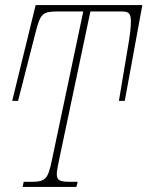

<svg xmlns="http://www.w3.org/2000/svg" viewBox="-20 -734 579 754"><path d="M69 0H280L285 -20H257C214 -20 203 -25 203 -52C203 -63 207 -81 212 -106L335 -689H454C483 -689 494 -685 494 -650C494 -627 491 -598 483 -553L447 -338H470L539 -714H120L28 -338H51L120 -608C139 -681 147 -689 207 -689H307L184 -106C168 -29 159 -20 100 -20H73Z"/></svg>

Font: Noto Serif Condensed Thin
Style: Italic
Weight: 100
Width: 3
Italic angle: -12°
Designer: Monotype Design Team
Foundry: Monotype Imaging Inc.
Version: Version 2.013